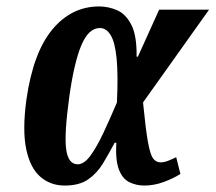

<svg xmlns="http://www.w3.org/2000/svg" viewBox="-20 -566 669 596"><path d="M181 10Q137 10 105.5 -17Q74 -44 61.5 -102.5Q49 -161 62 -257Q83 -403 142.5 -474.5Q202 -546 288 -546Q316 -546 343 -534.5Q370 -523 387.5 -489.5Q405 -456 404 -390H408L474 -536H629L424 -248Q432 -166 439 -126.5Q446 -87 455 -74.5Q464 -62 479 -62Q490 -62 503.5 -67.5Q517 -73 527 -78L540 -26Q518 -12 488 -1Q458 10 428 10Q403 10 381.5 -0.5Q360 -11 349 -40Q338 -69 341 -123H336Q318 -89 299.5 -58.5Q281 -28 253.5 -9Q226 10 181 10ZM221 -56Q241 -56 260.5 -82.5Q280 -109 300.5 -152.5Q321 -196 343 -248Q347 -334 342 -384.5Q337 -435 323.5 -457Q310 -479 290 -479Q255 -479 232.5 -425.5Q210 -372 195 -265Q179 -148 185.5 -102Q192 -56 221 -56Z"/></svg>

Font: Noto Serif ExtraCondensed
Style: Bold Italic
Weight: 700
Width: 2
Italic angle: -12°
Designer: Monotype Design Team
Foundry: Monotype Imaging Inc.
Version: Version 2.013; ttfautohint (v1.8.4.7-5d5b)